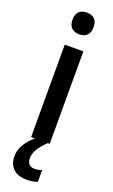

<svg xmlns="http://www.w3.org/2000/svg" viewBox="-185 -788 623 1056"><g transform="rotate(20 126.0 -260.0)"><path d="M180.7 -541V0H71.8V-541ZM127 -748.5Q154.8 -748.5 171.4 -733.2Q188 -717.8 188 -684.6Q188 -652.3 171.1 -636.7Q154.3 -621.1 127 -621.1Q99.1 -621.1 82 -636.7Q64.9 -652.3 64.9 -684.6Q64.9 -718.3 81.8 -733.4Q98.6 -748.5 127 -748.5ZM105 112.3Q105 134.3 116.5 146Q127.9 157.7 147.9 157.7Q162.1 157.7 172.9 155.3Q183.6 152.8 190.9 149.9V219.2Q178.7 223.1 163.8 226.1Q148.9 229 129.4 229Q76.2 229 48.8 202.4Q21.5 175.8 21.5 128.9Q21.5 102.5 33.2 76.7Q44.9 50.8 65.9 27.3Q86.9 3.9 113.8 -14.6L169.4 0Q135.7 32.7 120.4 58.6Q105 84.5 105 112.3Z"/></g></svg>

Font: Open Sans SemiCondensed SemiBold
Style: Regular
Weight: 600
Width: 4
Designer: Monotype Design Team
Foundry: Monotype Imaging Inc.
Version: Version 3.000